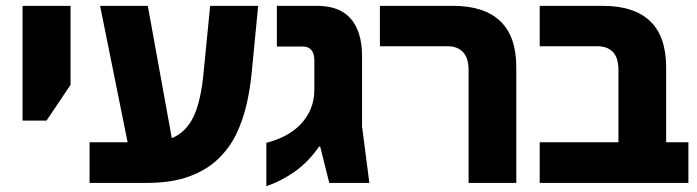

<svg xmlns="http://www.w3.org/2000/svg" viewBox="-20 -625 2383 656"><path d="M57 -213V-605H221V-335L139 -213Z M286 0V-139H416L322 -605H485L567 -153Q616 -173 641.5 -227Q667 -281 676 -381L698 -605H862L840 -377Q835 -324 823 -270.5Q811 -217 788 -168.5Q765 -120 725.5 -82Q686 -44 626 -22Q566 0 480 0Z M890 11V-137Q961 -155 1004 -197Q1054 -248 1054 -318V-418Q1054 -466 1014 -466H926V-605H1063Q1141 -605 1179 -560.5Q1217 -516 1217 -433V-193L1242 0H1105L1074 -124H1070Q1034 -72 987.5 -39Q941 -6 890 11Z M1581 0V-385Q1581 -427 1562 -447Q1543 -467 1509 -467H1278V-605H1528Q1634 -605 1689 -553Q1744 -501 1744 -395V0Z M1824 0V-139H2093V-385Q2093 -428 2074 -447.5Q2055 -467 2021 -467H1824V-605H2040Q2146 -605 2201 -553Q2256 -501 2256 -394V-139H2332V0Z"/></svg>

Font: Noto Sans Hebrew SemiCondensed ExtraBold
Style: Regular
Weight: 800
Width: 4
Designer: Monotype Design Team
Foundry: Monotype Imaging Inc.
Version: Version 2.004; ttfautohint (v1.8.4.7-5d5b)